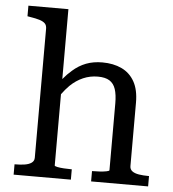

<svg xmlns="http://www.w3.org/2000/svg" viewBox="-52 -783 751 832"><g transform="rotate(5 323.0 -367.5)"><path d="M212 -735V-431Q231 -454 250 -470Q277 -494 308.5 -506Q340 -518 379 -518Q427 -518 463 -501Q499 -484 519 -448.5Q539 -413 539 -357V-81Q539 -67 549.5 -59Q560 -51 579 -48Q598 -45 621 -45H623V0H375V-45H377Q391 -45 408 -46Q425 -47 437.5 -49.5Q450 -52 450 -55V-346Q450 -384 442 -408Q434 -432 415.5 -443.5Q397 -455 365 -455Q331 -455 301 -442Q271 -429 245 -404Q228 -387 212 -365V-55Q212 -52 224 -49.5Q236 -47 253 -46Q270 -45 284 -45H287V0H38V-45H40Q64 -45 82.5 -48Q101 -51 112 -59Q123 -67 123 -81V-642Q123 -657 115 -665Q107 -673 91 -678Q75 -683 49 -687L38 -689V-735Z"/></g></svg>

Font: Roboto Serif 20pt
Style: Regular
Weight: 400
Designer: Greg Gazdowicz
Foundry: Commercial Type
Version: Version 1.008